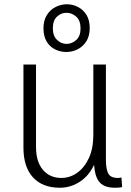

<svg xmlns="http://www.w3.org/2000/svg" viewBox="-20 -872 615 901"><path d="M421 -121H431Q407 -56 361 -23.5Q315 9 261 9Q179 9 134.5 -40Q90 -89 90 -179V-569H149V-183Q149 -113 181.5 -75Q214 -37 268 -37Q308 -37 342 -61Q376 -85 397 -130Q418 -175 418 -240V-569H477V-121Q477 -79 488 -58Q499 -37 533 -37Q537 -37 541.5 -37.5Q546 -38 550 -39L553 6Q544 8 535.5 8.5Q527 9 519 9Q465 9 443 -22Q421 -53 421 -121ZM291 -628Q264 -628 239 -640Q214 -652 199 -677Q184 -702 184 -739Q184 -776 200 -801.5Q216 -827 241.5 -839.5Q267 -852 294 -852Q321 -852 345.5 -839.5Q370 -827 385.5 -802.5Q401 -778 401 -740Q401 -703 385 -678Q369 -653 344 -640.5Q319 -628 291 -628ZM292 -666Q317 -666 337.5 -684Q358 -702 358 -739Q358 -776 337.5 -794Q317 -812 292 -812Q267 -812 247.5 -794Q228 -776 228 -739Q228 -703 248 -684.5Q268 -666 292 -666Z"/></svg>

Font: Yaldevi Light
Style: Regular
Weight: 300
Designer: Sol Matas, Rajitha Manaperi, Kosala Senevirathne
Foundry: Mooniak
Version: Version 1.100